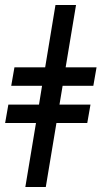

<svg xmlns="http://www.w3.org/2000/svg" viewBox="-24 -743 403 763"><path d="M278.1 -723H196.4L155.5 -475.5H33.4L20.6 -402H143.1L131 -327.4H9.2L-3.6 -254.3H119L76.7 0H158L200.3 -254.3H322.8L335.6 -327.4H212.4L224.8 -402H346.9L359.7 -475.5H236.9Z"/></svg>

Font: Magic Ui Pro Medium
Style: Italic
Weight: 500
Italic angle: -9.39999°
Designer: Stefan Endress, Andreas Faust
Version: Version 1.000;FEAKit 1.0